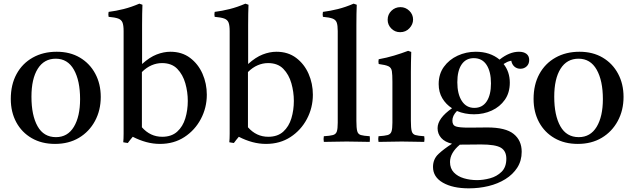

<svg xmlns="http://www.w3.org/2000/svg" viewBox="-20 -775 3470 1050"><path d="M281 12Q208 12 153.5 -19.5Q99 -51 69 -106.5Q39 -162 39 -234Q39 -312 70.5 -370Q102 -428 159 -460Q216 -492 290 -492Q363 -492 417 -460Q471 -428 501 -372Q531 -316 531 -245Q531 -172 499.5 -113.5Q468 -55 412 -21.5Q356 12 281 12ZM152 -246Q152 -144 185.5 -84.5Q219 -25 286 -25Q350 -25 384 -81.5Q418 -138 418 -233Q418 -334 384 -394Q350 -454 285 -454Q221 -454 186.5 -399Q152 -344 152 -246Z M855 12Q817 12 780 2Q743 -8 706 -27Q699 -18 692 -10Q685 -2 679 7Q672 6 665.5 5Q659 4 654 3Q656 -15 656 -44.5Q656 -74 656 -114V-605Q656 -636 650 -651.5Q644 -667 626.5 -673.5Q609 -680 574 -683Q571 -696 574 -710Q614 -715 656 -725.5Q698 -736 742 -755L759 -749Q758 -727 757.5 -699Q757 -671 757 -638V-425Q798 -462 836.5 -477Q875 -492 912 -492Q975 -492 1019.5 -458.5Q1064 -425 1087.5 -371.5Q1111 -318 1111 -257Q1111 -186 1078.5 -124.5Q1046 -63 988.5 -25.5Q931 12 855 12ZM756 -381V-79Q802 -27 867 -27Q918 -27 949 -55Q980 -83 993.5 -128Q1007 -173 1007 -223Q1007 -272 993.5 -319.5Q980 -367 949.5 -398.5Q919 -430 866 -430Q837 -430 809 -418Q781 -406 756 -381Z M1435 12Q1397 12 1360 2Q1323 -8 1286 -27Q1279 -18 1272 -10Q1265 -2 1259 7Q1252 6 1245.5 5Q1239 4 1234 3Q1236 -15 1236 -44.5Q1236 -74 1236 -114V-605Q1236 -636 1230 -651.5Q1224 -667 1206.5 -673.5Q1189 -680 1154 -683Q1151 -696 1154 -710Q1194 -715 1236 -725.5Q1278 -736 1322 -755L1339 -749Q1338 -727 1337.5 -699Q1337 -671 1337 -638V-425Q1378 -462 1416.5 -477Q1455 -492 1492 -492Q1555 -492 1599.5 -458.5Q1644 -425 1667.5 -371.5Q1691 -318 1691 -257Q1691 -186 1658.5 -124.5Q1626 -63 1568.5 -25.5Q1511 12 1435 12ZM1336 -381V-79Q1382 -27 1447 -27Q1498 -27 1529 -55Q1560 -83 1573.5 -128Q1587 -173 1587 -223Q1587 -272 1573.5 -319.5Q1560 -367 1529.5 -398.5Q1499 -430 1446 -430Q1417 -430 1389 -418Q1361 -406 1336 -381Z M2002 1Q1973 1 1943 0Q1913 -1 1876 -1Q1839 -1 1810 0Q1781 1 1751 1Q1748 -15 1751 -30Q1785 -32 1801 -36.5Q1817 -41 1822 -56Q1827 -71 1827 -104V-605Q1827 -636 1821.5 -651.5Q1816 -667 1798.5 -673.5Q1781 -680 1746 -683Q1743 -696 1746 -710Q1786 -715 1828 -725.5Q1870 -736 1914 -755L1931 -749Q1930 -727 1929.5 -699Q1929 -671 1929 -638V-114Q1929 -75 1933.5 -58Q1938 -41 1953.5 -36.5Q1969 -32 2002 -30Q2004 -15 2002 1Z M2300 1Q2272 1 2242 0Q2212 -1 2177 -1Q2145 -1 2112.5 0Q2080 1 2050 1Q2047 -15 2050 -30Q2084 -32 2100 -36.5Q2116 -41 2121 -56Q2126 -71 2126 -104V-328Q2126 -367 2123 -386Q2120 -405 2104.5 -412.5Q2089 -420 2051 -425Q2048 -439 2051 -451Q2095 -459 2135 -471Q2175 -483 2212 -497L2229 -491Q2228 -460 2227.5 -433Q2227 -406 2227 -382V-114Q2227 -75 2231.5 -58Q2236 -41 2251.5 -36.5Q2267 -32 2300 -30Q2303 -15 2300 1ZM2100 -667Q2100 -696 2120.5 -716Q2141 -736 2170 -736Q2198 -736 2218.5 -716Q2239 -696 2239 -668Q2239 -642 2219 -620.5Q2199 -599 2168 -599Q2140 -599 2120 -619Q2100 -639 2100 -667Z M2544 255Q2456 255 2402 224Q2348 193 2348 138Q2348 95 2378 67Q2408 39 2452 11Q2413 2 2393 -20.5Q2373 -43 2373 -74Q2373 -128 2452 -183Q2419 -204 2399 -237.5Q2379 -271 2379 -315Q2379 -370 2407.5 -409.5Q2436 -449 2482.5 -470.5Q2529 -492 2582 -492Q2660 -492 2712 -449Q2766 -492 2818 -492Q2844 -492 2859 -480.5Q2874 -469 2874 -447Q2874 -425 2860 -412Q2846 -399 2826 -399Q2807 -399 2793.5 -410.5Q2780 -422 2776 -443Q2762 -440 2753.5 -436Q2745 -432 2734 -425Q2768 -382 2768 -323Q2768 -268 2741 -229.5Q2714 -191 2669.5 -170.5Q2625 -150 2572 -150Q2522 -150 2479 -168Q2454 -143 2454 -115Q2454 -90 2473 -83.5Q2492 -77 2543 -77Q2566 -77 2598 -77.5Q2630 -78 2645 -78Q2745 -78 2789 -42.5Q2833 -7 2833 55Q2833 104 2809 141.5Q2785 179 2744 204.5Q2703 230 2651.5 242.5Q2600 255 2544 255ZM2495 16Q2441 61 2441 111Q2441 146 2462 168Q2483 190 2517 200Q2551 210 2589 210Q2623 210 2660 200Q2697 190 2723 164.5Q2749 139 2749 93Q2749 51 2719.5 33Q2690 15 2610 15Q2591 15 2563 15.5Q2535 16 2501 16Q2498 16 2495 16ZM2574 -185Q2618 -185 2641.5 -220.5Q2665 -256 2665 -319Q2665 -383 2641 -420Q2617 -457 2571 -457Q2528 -457 2504.5 -422.5Q2481 -388 2481 -325Q2481 -261 2505.5 -223Q2530 -185 2574 -185Z M3140 12Q3067 12 3012.5 -19.5Q2958 -51 2928 -106.5Q2898 -162 2898 -234Q2898 -312 2929.5 -370Q2961 -428 3018 -460Q3075 -492 3149 -492Q3222 -492 3276 -460Q3330 -428 3360 -372Q3390 -316 3390 -245Q3390 -172 3358.5 -113.5Q3327 -55 3271 -21.5Q3215 12 3140 12ZM3011 -246Q3011 -144 3044.5 -84.5Q3078 -25 3145 -25Q3209 -25 3243 -81.5Q3277 -138 3277 -233Q3277 -334 3243 -394Q3209 -454 3144 -454Q3080 -454 3045.5 -399Q3011 -344 3011 -246Z"/></svg>

Font: Tiro Kannada
Style: Regular
Weight: 400
Designer: Kannada: John Hudson & Fiona Ross. Latin: John Hudson.
Foundry: Tiro Typeworks Ltd.
Version: Version 1.52